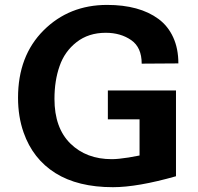

<svg xmlns="http://www.w3.org/2000/svg" viewBox="-20 -756 814 790"><path d="M713.9 -495.1 563 -494.1Q563 -561 520 -590.8Q476.6 -621.1 415 -621.1Q344.2 -621.1 294.9 -582.5Q245.6 -543.9 225.1 -483.9Q204.1 -424.3 204.1 -349.1Q204.1 -229.5 270 -165Q335.4 -101.1 439.9 -101.1Q465.8 -101.1 508.8 -107.9L554.2 -116.2V-265.1H423.8V-383.8H704.1V-30.8Q545.9 14.2 444.8 14.2Q300.3 14.2 207.8 -43.9Q115.2 -102.1 77.1 -210.9Q54.2 -275.9 54.2 -354Q54.2 -525.9 159.2 -630.9Q264.2 -735.8 420.9 -735.8Q486.8 -735.8 539.8 -721.4Q592.8 -707 632.1 -678Q671.4 -648.9 692.6 -602.5Q713.9 -556.2 713.9 -495.1Z"/></svg>

Font: Perun
Style: Bold
Weight: 700
Foundry: Copyright (c) Stefan Peev, Context Ltd, 2016
Version: Version 1.0000